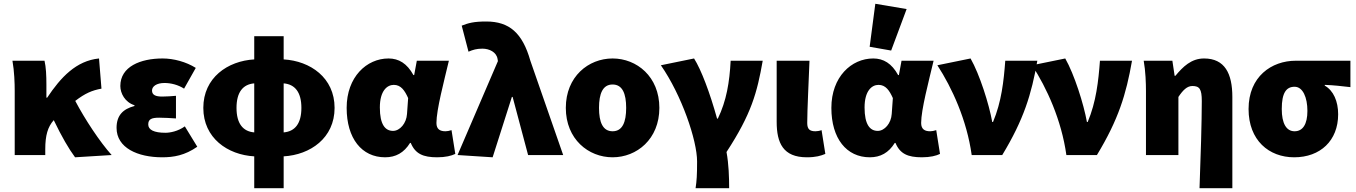

<svg xmlns="http://www.w3.org/2000/svg" viewBox="-20 -822 7192 1018"><path d="M378 12 572 0C509 -70 430 -190 379 -287C431 -327 468 -343 518 -352L505 -512C384 -500 302 -412 230 -304H226V-374C226 -422 224 -466 216 -500H46C56 -444 58 -380 58 -340V0H220V-31C220 -104 233 -149 265 -185C308 -96 344 -34 378 12Z M840 12C901 12 960 2 1026 -44L960 -152C924 -126 882 -118 857 -118C796 -118 766 -134 766 -162C766 -190 783 -198 824 -198C852 -198 884 -196 913 -194V-314C890 -312 862 -310 840 -310C806 -310 786 -318 786 -342C786 -364 810 -382 852 -382C887 -382 925 -372 956 -352L1018 -462C967 -494 901 -512 842 -512C725 -512 618 -469 618 -366C618 -328 642 -280 693 -264V-260C632 -244 598 -210 598 -144C598 -38 710 12 840 12Z M1234 -250C1234 -333 1268 -375 1328 -380V-120C1268 -125 1234 -167 1234 -250ZM1578 -250C1578 -167 1544 -125 1484 -120V-380C1544 -375 1578 -333 1578 -250ZM1328 176H1484V7C1625 -1 1754 -90 1754 -250C1754 -410 1625 -499 1484 -507V-630H1328V-507C1187 -499 1058 -410 1058 -250C1058 -90 1187 -1 1328 7Z M2022 12C2078 12 2122 -12 2154 -64H2158C2182 -6 2224 12 2298 12C2342 12 2374 4 2394 -6L2374 -132C2362 -128 2351 -126 2342 -126C2314 -126 2294 -136 2294 -170C2294 -240 2334 -390 2360 -500H2190L2176 -424H2172C2138 -486 2094 -512 2040 -512C1924 -512 1818 -414 1818 -250C1818 -88 1898 12 2022 12ZM2064 -128C2022 -128 1994 -162 1994 -252C1994 -340 2032 -372 2068 -372C2106 -372 2126 -342 2144 -302L2138 -218C2135 -168 2100 -128 2064 -128Z M2592 12 2694 -308H2698L2780 0H2966L2792 -500C2750 -648 2680 -708 2558 -708C2492 -708 2464 -700 2428 -686L2464 -548C2488 -558 2506 -564 2538 -564C2574 -564 2612 -546 2618 -510L2620 -498L2406 0Z M3228 12C3356 12 3476 -84 3476 -250C3476 -416 3356 -512 3228 -512C3100 -512 2980 -416 2980 -250C2980 -84 3100 12 3228 12ZM3228 -126C3176 -126 3156 -174 3156 -250C3156 -326 3176 -374 3228 -374C3280 -374 3300 -326 3300 -250C3300 -174 3280 -126 3228 -126Z M3668 176H3846C3846 120 3844 48 3832 -16C3964 -218 3994 -330 4024 -500H3854C3848 -386 3832 -288 3786 -193H3782C3744 -330 3698 -452 3660 -512L3484 -476C3594 -318 3676 -78 3676 34C3676 108 3674 136 3668 176Z M4258 12C4306 12 4332 4 4356 -6L4336 -132C4326 -128 4312 -126 4304 -126C4274 -126 4260 -136 4260 -170C4260 -240 4268 -390 4272 -500H4098V-176C4098 -64 4132 12 4258 12Z M4592 12C4648 12 4692 -12 4724 -64H4728C4752 -6 4794 12 4868 12C4912 12 4944 4 4964 -6L4944 -132C4932 -128 4921 -126 4912 -126C4884 -126 4864 -136 4864 -170C4864 -240 4904 -390 4930 -500H4760L4746 -424H4742C4708 -486 4664 -512 4610 -512C4494 -512 4388 -414 4388 -250C4388 -88 4468 12 4592 12ZM4634 -128C4592 -128 4564 -162 4564 -252C4564 -340 4602 -372 4638 -372C4676 -372 4696 -342 4714 -302L4708 -218C4705 -168 4670 -128 4634 -128ZM4591 -574 4705 -554 4787 -774 4621 -802Z M5132 0H5294C5408 -188 5449 -322 5480 -500H5310C5302 -392 5290 -282 5245 -175H5241C5224 -270 5174 -428 5126 -512L4950 -476C5028 -356 5106 -186 5132 0Z M5634 0H5796C5910 -188 5951 -322 5982 -500H5812C5804 -392 5792 -282 5747 -175H5743C5726 -270 5676 -428 5628 -512L5452 -476C5530 -356 5608 -186 5634 0Z M6340 176H6514V-308C6514 -432 6474 -512 6364 -512C6296 -512 6252 -468 6212 -420H6208L6196 -500H6044C6054 -444 6056 -380 6056 -340V0H6228V-308C6252 -344 6274 -366 6302 -366C6340 -366 6352 -350 6352 -286C6352 -182 6346 22 6340 176Z M6842 12C6980 12 7075 -76 7075 -216C7075 -285 7050 -342 7004 -368V-372C7055 -370 7086 -366 7140 -360V-500H6850C6722 -500 6600 -416 6600 -244C6600 -78 6708 12 6842 12ZM6844 -126C6800 -126 6776 -168 6776 -244C6776 -330 6800 -362 6844 -362C6888 -362 6912 -305 6912 -234C6912 -164 6888 -126 6844 -126Z"/></svg>

Font: Giro Sans Black
Style: Regular
Weight: 900
Designer: Paul D. Hunt
Foundry: Adobe Systems Incorporated
Version: Version 1.000;PS 1.0;hotconv 1.0.88;makeotf.lib2.5.647800